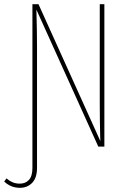

<svg xmlns="http://www.w3.org/2000/svg" viewBox="-55 -701 619 918"><path d="M444 -681V0H415L119 -655Q122 -553 122 -477V102Q122 149 99 173Q76 197 40 197Q-3 197 -35 167L-24 152Q-10 164 5 170.5Q20 177 40 177Q67 177 83.5 159Q100 141 100 102V-681H129L425 -26Q425 -40 424 -48Q422 -128 422 -205V-681Z"/></svg>

Font: Fira Sans Extra Condensed Thin
Style: Regular
Weight: 250
Width: 1
Designer: Carrois Corporate & Edenspiekermann AG
Foundry: Carrois Corporate GbR & Edenspiekermann AG
Version: Version 4.203